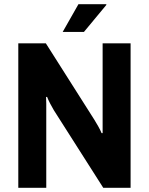

<svg xmlns="http://www.w3.org/2000/svg" viewBox="-20 -893 708 913"><path d="M278 -741 353 -873H485L486 -870L379 -741ZM67 0V-687H198L429 -323Q436 -312 447 -292.5Q458 -273 463 -260H468Q468 -277 468 -294Q468 -311 468 -323V-687H601V0H471L236 -369Q228 -382 218.5 -400.5Q209 -419 204 -432H199Q200 -417 200 -400.5Q200 -384 200 -369V0Z"/></svg>

Font: Archivo SemiCondensed
Style: Bold
Weight: 680
Width: 4
Designer: Hector Gatti
Foundry: Omnibus-Type
Version: Version 2.001; ttfautohint (v1.8.3)